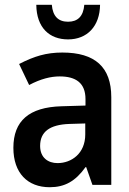

<svg xmlns="http://www.w3.org/2000/svg" viewBox="-20 -774 540 804"><path d="M265 -609C345 -609 398 -664 399 -754H333C329 -705 305 -683 265 -683C224 -683 201 -706 197 -754H132C133 -658 187 -609 265 -609ZM188 10C251 10 296 -15 338 -74H341L367 0H446V-367C446 -493 378 -554 241 -554C173 -554 122 -538 60 -506L102 -418C151 -444 193 -454 230 -454C297 -454 338 -427 338 -359V-332L237 -329C102 -325 36 -268 36 -155C36 -49 96 10 188 10ZM221 -91C182 -91 148 -113 148 -163C148 -222 188 -252 270 -255L337 -257V-211C337 -131 279 -91 221 -91Z"/></svg>

Font: Noto Sans Mono ExtraCondensed SemiBold
Style: Regular
Weight: 600
Width: 2
Designer: Monotype Design Team
Foundry: Monotype Imaging Inc.
Version: Version 2.014